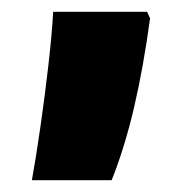

<svg xmlns="http://www.w3.org/2000/svg" viewBox="-20 -232 328 325"><path d="M229 -212 234 -201Q223 -119 207 -50.5Q191 18 169 73H34Q41 34 48.5 -18Q56 -70 62 -122.5Q68 -175 70 -212Z"/></svg>

Font: Noto Sans Malayalam UI ExtraCondensed Black
Style: Regular
Weight: 900
Width: 2
Designer: Jelle Bosma - Monotype Design Team
Foundry: Monotype Imaging Inc.
Version: Version 2.104; ttfautohint (v1.8.4.7-5d5b)